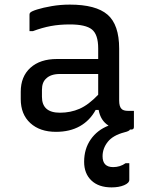

<svg xmlns="http://www.w3.org/2000/svg" viewBox="-20 -562 640 833"><path d="M497 -351V-126Q497 -100 507 -90Q515 -81 536 -81H561V-11Q561 0 550 0H544Q541 7 520 12Q470 25 447.5 53.5Q425 82 425 116Q425 163 471 163Q501 163 525 146H541V218Q541 232 518.5 241.5Q496 251 464 251Q408 251 376.5 221Q345 191 345 140Q345 84 373.5 43Q402 2 451 -17Q416 -39 408 -85H395Q370 -39 326.5 -14.5Q283 10 223 10Q153 10 111.5 -28Q70 -66 70 -132V-164Q70 -230 112 -268Q154 -306 227 -306H406V-352Q406 -412 379 -434Q352 -456 283 -456Q238 -456 200.5 -449Q163 -442 123 -427H108V-499Q108 -504 111 -507Q116 -513 141.5 -521Q167 -529 204.5 -535.5Q242 -542 283 -542Q396 -542 446.5 -498.5Q497 -455 497 -351ZM162 -142Q162 -73 240 -73Q286 -73 325 -90Q364 -107 406 -151V-241H240Q200 -241 180 -221Q162 -205 162 -172Z"/></svg>

Font: Recursive Sn Lnr St
Style: Regular
Weight: 400
Version: Version 1.079;hotconv 1.0.112;makeotfexe 2.5.65598; ttfautoh